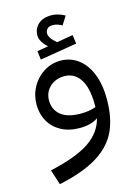

<svg xmlns="http://www.w3.org/2000/svg" viewBox="-135 -721 773 1068"><g transform="rotate(-15 251.5 -187.0)"><path d="M448 -117Q448 -9 413 66Q378 141 296 192Q214 243 73 273L45 186Q198 152 273 101Q348 50 367 -28Q329 0 261 0Q200 0 155 -24.5Q110 -49 86 -91.5Q62 -134 62 -188Q62 -242 87.5 -288.5Q113 -335 157 -362.5Q201 -390 254 -390Q309 -390 353.5 -357.5Q398 -325 423 -263Q448 -201 448 -117ZM375 -90V-103Q375 -202 342 -251.5Q309 -301 252 -301Q201 -301 168 -270Q135 -239 135 -192Q135 -139 173.5 -107.5Q212 -76 289 -76Q336 -76 375 -90ZM363 -459 150 -424 144 -474 208 -485Q188 -503 177 -521.5Q166 -540 166 -557Q166 -596 193 -621.5Q220 -647 271 -647Q305 -647 347 -625L316 -576Q288 -592 264 -592Q241 -592 231 -581Q221 -570 221 -555Q221 -528 263 -494L356 -510Z"/></g></svg>

Font: Fira GO
Style: Regular
Weight: 400
Designer: Carrois Corporate
Foundry: Carrois Corporate GbR
Version: Version 0.300